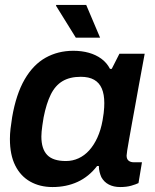

<svg xmlns="http://www.w3.org/2000/svg" viewBox="-20 -743 627 775"><path d="M192 12Q141 12 102 -10Q63 -32 41.5 -75Q20 -118 20 -182Q20 -202 22.5 -223.5Q25 -245 29 -270Q45 -363 79.5 -422.5Q114 -482 164 -510Q214 -538 276 -538Q310 -538 338.5 -530Q367 -522 389 -506Q411 -490 424 -465H431L462 -526H564L540 -396Q533 -355 525.5 -315.5Q518 -276 512 -241.5Q506 -207 501 -180Q496 -153 493.5 -136Q491 -119 491 -115Q491 -101 499 -94.5Q507 -88 520 -88H553L539 -4Q529 1 510 6.5Q491 12 465 12Q439 12 419.5 2Q400 -8 389 -28Q385 -37 382 -48.5Q379 -60 379 -73H372Q339 -30 293.5 -9Q248 12 192 12ZM246 -93Q273 -93 297 -104Q321 -115 340 -136Q359 -157 373 -187.5Q387 -218 394 -257Q397 -274 398.5 -286.5Q400 -299 400.5 -309Q401 -319 401 -327Q401 -362 391 -385.5Q381 -409 360 -421Q339 -433 306 -433Q262 -433 232.5 -415.5Q203 -398 185 -361.5Q167 -325 156 -269Q153 -251 151 -237Q149 -223 148 -212Q147 -201 147 -192Q147 -142 170.5 -117.5Q194 -93 246 -93ZM286 -591 206 -720 207 -723H328L384 -591Z"/></svg>

Font: Archivo SemiBold SemiBold
Style: Italic
Weight: 600
Italic angle: -10°
Version: Version 2.001